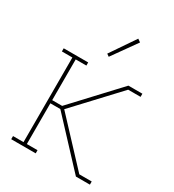

<svg xmlns="http://www.w3.org/2000/svg" viewBox="-180 -848 861 951"><g transform="rotate(30 250.0 -373.0)"><path d="M33 0V-18H93V-502H33V-520H173V-502H112V-269H169L403 -520H483V-502H412L186 -260L412 -18H483V0H403L169 -251H112V-18H173V0ZM247 -595 233 -605 329 -746 346 -734Z"/></g></svg>

Font: Iosevka Curly Slab Thin
Style: Regular
Weight: 100
Monospace: yes
Designer: Belleve Invis
Foundry: Belleve Invis
Version: Version 22.1.2; ttfautohint (v1.8.4)